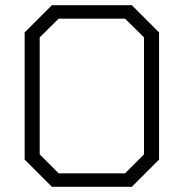

<svg xmlns="http://www.w3.org/2000/svg" viewBox="-20 -720 708 740"><path d="M75 -105V-595L180 -700H488L593 -595V-105L488 0H180ZM462 -52 535 -125V-576L462 -648H206L133 -576V-125L206 -52Z"/></svg>

Font: Chakra Petch Light
Style: Regular
Weight: 300
Designer: Katatrad Aksorn Co.,Ltd.
Foundry: Cadson Demak Co.,Ltd.
Version: Version 1.000; ttfautohint (v1.6)